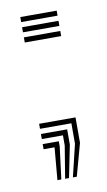

<svg xmlns="http://www.w3.org/2000/svg" viewBox="-62 -409 297 535"><g transform="rotate(-10 86.0 -141.0)"><path d="M101 91.5 123 0V-57.8H34.2V-72H137.2V0L112 91.5ZM79 91.5 94 0V-28.8H34.2V-43.2H108.5V0L90 91.5ZM57.2 91.5 65.2 0H34.2V-14.5H79.8V0L68.2 91.5ZM34.2 -359.8V-374H137.2V-359.8ZM34.2 -330.8V-345.2H137.2V-330.8ZM34.2 -302V-316.5H137.2V-302Z"/></g></svg>

Font: Big Shoulders Inline Text
Style: Regular
Weight: 400
Designer: Patric King
Foundry: XO Type Co
Version: Version 1.000